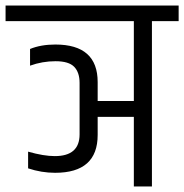

<svg xmlns="http://www.w3.org/2000/svg" viewBox="-44 -670 662 690"><path d="M242 -187V-372Q242 -410 222.5 -430Q203 -450 155.5 -450Q108 -450 64 -434V-494Q103 -510 155 -510Q307 -510 307 -375V-307H437V-594H-24V-650H598V-594H502V0H437V-250H307V-185Q307 -49 154 -49Q105 -49 57 -65V-125Q113 -109 153 -109Q242 -109 242 -187Z"/></svg>

Font: Khand
Style: Regular
Weight: 400
Designer: Devanagari: Sanchit Sawaria, Jyotish Sonowal; Latin: Satya Rajpurohit
Foundry: Indian Type Foundry
Version: Version 1.101;PS 1.0;hotconv 1.0.78;makeotf.lib2.5.61930; tt